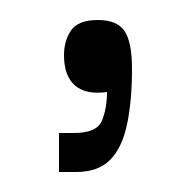

<svg xmlns="http://www.w3.org/2000/svg" viewBox="-20 -583 187 192"><path d="M39 -411V-450H54Q77 -450 82 -462.5Q87 -475 87 -491Q66 -488 55 -497.5Q44 -507 44 -528Q44 -542 51 -552.5Q58 -563 78 -563Q97 -563 104.5 -552Q112 -541 112 -514Q112 -482 107 -458.5Q102 -435 90 -423Q78 -411 56 -411Z"/></svg>

Font: Darker Grotesque
Style: Regular
Weight: 400
Designer: Gabriel Lam
Foundry: TypeRant
Version: Version 1.000;gftools[0.9.28]